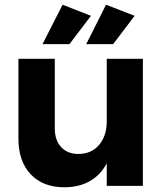

<svg xmlns="http://www.w3.org/2000/svg" viewBox="-20 -787 700 813"><path d="M160 -600 245 -767 365 -720 274 -600ZM429 -767 550 -720 459 -600H345ZM585 0H432V-95Q404 -44 358.5 -19Q313 6 252 6Q162 6 110 -49Q58 -104 58 -200V-538H212V-244Q212 -193 239 -164Q266 -135 313 -135Q369 -136 400.5 -174.5Q432 -213 432 -272V-538H585Z"/></svg>

Font: Montserrat Semi Bold
Style: Regular
Weight: 600
Designer: Julieta Ulanovsky
Foundry: Julieta Ulanovsky
Version: Version 3.001 September 28, 2015